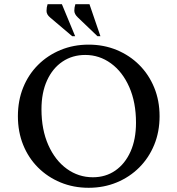

<svg xmlns="http://www.w3.org/2000/svg" viewBox="-20 -882 843 912"><path d="M401 10Q329 10 267.5 -15.5Q206 -41 160.5 -86.5Q115 -132 90 -194Q65 -256 65 -330Q65 -404 90 -466Q115 -528 160.5 -573.5Q206 -619 267.5 -644.5Q329 -670 401 -670Q473 -670 534.5 -644.5Q596 -619 641.5 -573.5Q687 -528 712.5 -466Q738 -404 738 -330Q738 -256 712.5 -194Q687 -132 641.5 -86.5Q596 -41 534.5 -15.5Q473 10 401 10ZM421 -40Q482 -40 528 -72Q574 -104 600 -162Q626 -220 626 -299Q626 -396 594 -468.5Q562 -541 507 -581Q452 -621 385 -621Q324 -621 277 -589.5Q230 -558 203.5 -500Q177 -442 177 -363Q177 -266 209.5 -193Q242 -120 297.5 -80Q353 -40 421 -40ZM323 -710 218 -799Q201 -813 201 -830Q201 -847 206 -862H274L337 -710ZM443 -710 350 -799Q333 -815 333 -831Q333 -847 338 -862H405L457 -710Z"/></svg>

Font: Spectral SC Medium
Style: Regular
Weight: 500
Designer: Jean-Baptiste Levee
Foundry: Production Type
Version: Version 2.001